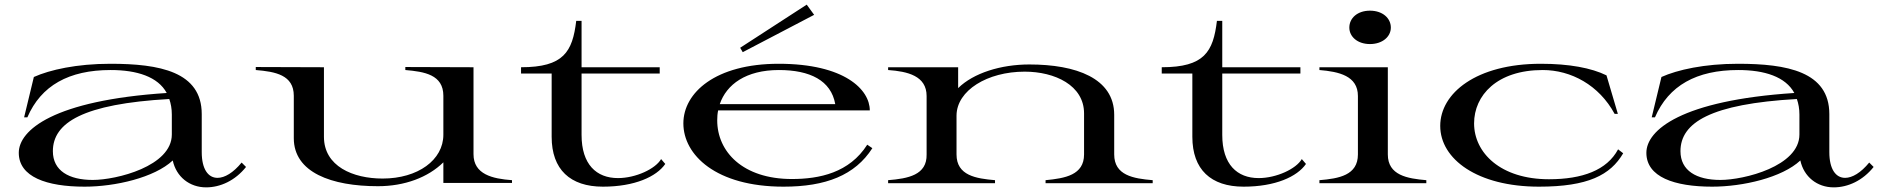

<svg xmlns="http://www.w3.org/2000/svg" viewBox="-20 -790 8124 828"><path d="M345 15C477 15 646 -24 725 -98C740 -28 797 18 869 18C930 18 994 -11 1041 -70L1022 -89C986 -45 949 -23 918 -23C878 -23 850 -60 850 -134V-298C850 -481 668 -515 456 -515C311 -515 195 -489 126 -458L84 -284H98C157 -421 277 -488 457 -488C571 -488 661 -459 699 -389C211 -357 61 -229 61 -131C61 -27 181 15 345 15ZM380 -14C277 -14 208 -54 208 -138C208 -261 338 -342 710 -363C717 -343 721 -321 721 -296V-210C721 -73 482 -14 380 -14Z M1610 13C1725 13 1826 -25 1892 -90V-1H2188V-13C2104 -19 2022 -38 2022 -125V-500L1728 -501V-488C1810 -481 1892 -468 1892 -377V-209C1892 -100 1782 -20 1630 -20C1502 -20 1377 -73 1377 -200V-500L1083 -501V-488C1167 -481 1247 -467 1247 -377V-194C1247 -46 1410 13 1610 13Z M2227 -473H2359V-200C2359 -59 2439 15 2580 15C2717 15 2811 -28 2849 -83L2831 -104C2807 -62 2722 -22 2645 -22C2552 -22 2488 -81 2488 -208V-473H2825V-500H2488V-700H2465C2449 -567 2411 -500 2227 -500Z M3359 15C3541 15 3667 -34 3742 -151L3720 -166C3643 -45 3514 -18 3395 -18C3183 -18 3073 -136 3073 -271C3073 -286 3074 -300 3077 -314H3731C3731 -403 3623 -515 3338 -515C3065 -515 2927 -390 2927 -258C2927 -122 3067 15 3359 15ZM3491 -726 3459 -770 3172 -584 3183 -565ZM3084 -341C3113 -426 3197 -488 3339 -488C3473 -488 3564 -443 3582 -341Z M4785 -124V-295C4785 -453 4620 -512 4419 -512C4296 -512 4178 -475 4112 -410V-500H3810V-488C3894 -482 3976 -463 3976 -376V-124C3978 -35 3896 -20 3810 -13V0H4271V-13C4189 -20 4105 -33 4105 -124V-292C4106 -400 4238 -481 4399 -481C4529 -481 4655 -422 4655 -301V-124C4655 -35 4573 -21 4489 -13V0H4951V-13C4867 -20 4785 -34 4785 -124Z M4990 -473H5122V-200C5122 -59 5202 15 5343 15C5480 15 5574 -28 5612 -83L5594 -104C5570 -62 5485 -22 5408 -22C5315 -22 5251 -81 5251 -208V-473H5588V-500H5251V-700H5228C5212 -567 5174 -500 4990 -500Z M5670 -13V0H6131V-13C6049 -20 5965 -34 5965 -124V-500H5670V-488C5754 -481 5836 -463 5836 -376V-124C5836 -34 5754 -20 5670 -13ZM5888 -600C5942 -600 5978 -632 5978 -671C5978 -712 5942 -744 5888 -744C5834 -744 5799 -712 5799 -671C5799 -632 5834 -600 5888 -600Z M6617 15C6828 15 6925 -35 6980 -129L6958 -146C6910 -56 6804 -17 6660 -17C6451 -17 6337 -131 6337 -258C6337 -378 6435 -488 6633 -488C6755 -488 6876 -423 6943 -299H6957L6908 -465C6843 -497 6747 -515 6625 -515C6346 -515 6191 -388 6191 -247C6191 -104 6351 15 6617 15Z M7364 15C7496 15 7665 -24 7744 -98C7759 -28 7816 18 7888 18C7949 18 8013 -11 8060 -70L8041 -89C8005 -45 7968 -23 7937 -23C7897 -23 7869 -60 7869 -134V-298C7869 -481 7687 -515 7475 -515C7330 -515 7214 -489 7145 -458L7103 -284H7117C7176 -421 7296 -488 7476 -488C7590 -488 7680 -459 7718 -389C7230 -357 7080 -229 7080 -131C7080 -27 7200 15 7364 15ZM7399 -14C7296 -14 7227 -54 7227 -138C7227 -261 7357 -342 7729 -363C7736 -343 7740 -321 7740 -296V-210C7740 -73 7501 -14 7399 -14Z"/></svg>

Font: Sprat Extended Medium
Style: Regular
Weight: 500
Width: 9
Designer: Ethan Nakache
Foundry: Collletttivo
Version: Version 2.000;Glyphs 3.2 (3217)